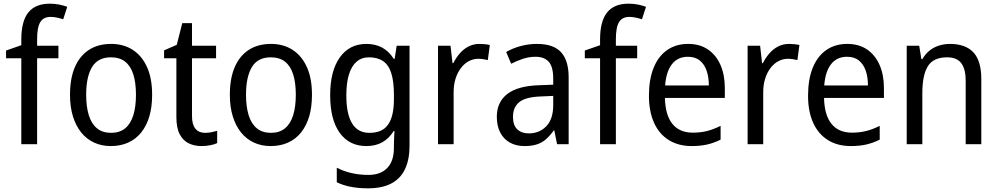

<svg xmlns="http://www.w3.org/2000/svg" viewBox="-20 -785 5436 1045"><path d="M298 -468H182V0H96V-468H13V-510L96 -539V-570Q96 -670 134.5 -717.5Q173 -765 251 -765Q279 -765 303 -760Q327 -755 346 -748L324 -680Q309 -685 291 -689Q273 -693 255 -693Q217 -693 199.5 -665Q182 -637 182 -572V-536H298Z M808 -269Q808 -203 793 -152Q778 -101 749 -64.5Q720 -28 678 -9Q636 10 583 10Q533 10 492 -9Q451 -28 422 -64Q393 -100 377 -151.5Q361 -203 361 -269Q361 -358 387.5 -419.5Q414 -481 464 -513.5Q514 -546 585 -546Q652 -546 702 -514Q752 -482 780 -420.5Q808 -359 808 -269ZM449 -269Q449 -204 463.5 -157.5Q478 -111 508 -86.5Q538 -62 585 -62Q631 -62 661 -86.5Q691 -111 705.5 -157.5Q720 -204 720 -269Q720 -335 705.5 -380.5Q691 -426 661 -449.5Q631 -473 584 -473Q513 -473 481 -420Q449 -367 449 -269Z M1096 -62Q1114 -62 1131.5 -65.5Q1149 -69 1162 -73V-6Q1147 1 1124 5.5Q1101 10 1077 10Q1038 10 1007 -5Q976 -20 958 -54.5Q940 -89 940 -148V-468H873V-511L942 -541L972 -659H1025V-536H1156V-468H1025V-153Q1025 -107 1043.5 -84.5Q1062 -62 1096 -62Z M1678 -269Q1678 -203 1663 -152Q1648 -101 1619 -64.5Q1590 -28 1548 -9Q1506 10 1453 10Q1403 10 1362 -9Q1321 -28 1292 -64Q1263 -100 1247 -151.5Q1231 -203 1231 -269Q1231 -358 1257.5 -419.5Q1284 -481 1334 -513.5Q1384 -546 1455 -546Q1522 -546 1572 -514Q1622 -482 1650 -420.5Q1678 -359 1678 -269ZM1319 -269Q1319 -204 1333.5 -157.5Q1348 -111 1378 -86.5Q1408 -62 1455 -62Q1501 -62 1531 -86.5Q1561 -111 1575.5 -157.5Q1590 -204 1590 -269Q1590 -335 1575.5 -380.5Q1561 -426 1531 -449.5Q1501 -473 1454 -473Q1383 -473 1351 -420Q1319 -367 1319 -269Z M1974 -546Q2022 -546 2059 -526.5Q2096 -507 2123 -465H2128L2139 -536H2209V8Q2209 83 2184.5 135Q2160 187 2110 213.5Q2060 240 1982 240Q1932 240 1890 232Q1848 224 1813 207V128Q1850 147 1893.5 157Q1937 167 1985 167Q2051 167 2087.5 129.5Q2124 92 2124 19V0Q2124 -14 2125 -36Q2126 -58 2127 -72H2123Q2097 -31 2060.5 -10.5Q2024 10 1974 10Q1881 10 1829 -62Q1777 -134 1777 -267Q1777 -399 1829.5 -472.5Q1882 -546 1974 -546ZM1988 -473Q1948 -473 1920.5 -449Q1893 -425 1879 -379Q1865 -333 1865 -266Q1865 -164 1896.5 -113Q1928 -62 1990 -62Q2025 -62 2050 -72.5Q2075 -83 2091.5 -106Q2108 -129 2116 -163.5Q2124 -198 2124 -246V-268Q2124 -340 2110 -385.5Q2096 -431 2065.5 -452Q2035 -473 1988 -473Z M2589 -546Q2603 -546 2618.5 -544.5Q2634 -543 2646 -540L2635 -458Q2623 -461 2609.5 -463Q2596 -465 2583 -465Q2556 -465 2531.5 -452Q2507 -439 2488.5 -414.5Q2470 -390 2459.5 -357Q2449 -324 2449 -284V0H2364V-536H2432L2443 -441H2447Q2462 -471 2483 -495Q2504 -519 2531 -532.5Q2558 -546 2589 -546Z M2903 -546Q2992 -546 3033.5 -501Q3075 -456 3075 -364V0H3012L2997 -75H2994Q2974 -47 2952 -27.5Q2930 -8 2901.5 1Q2873 10 2835 10Q2789 10 2755 -9Q2721 -28 2702.5 -64Q2684 -100 2684 -149Q2684 -229 2740.5 -273Q2797 -317 2911 -321L2991 -324V-357Q2991 -422 2966.5 -449Q2942 -476 2895 -476Q2860 -476 2826.5 -465Q2793 -454 2762 -438L2735 -502Q2769 -522 2812.5 -534Q2856 -546 2903 -546ZM2923 -260Q2840 -257 2806 -229Q2772 -201 2772 -149Q2772 -103 2795.5 -81Q2819 -59 2858 -59Q2916 -59 2953.5 -98Q2991 -137 2991 -213V-263Z M3448 -468H3332V0H3246V-468H3163V-510L3246 -539V-570Q3246 -670 3284.5 -717.5Q3323 -765 3401 -765Q3429 -765 3453 -760Q3477 -755 3496 -748L3474 -680Q3459 -685 3441 -689Q3423 -693 3405 -693Q3367 -693 3349.5 -665Q3332 -637 3332 -572V-536H3448Z M3725 -546Q3789 -546 3833.5 -515.5Q3878 -485 3901.5 -431Q3925 -377 3925 -306V-252H3599Q3601 -159 3639.5 -111Q3678 -63 3751 -63Q3793 -63 3828.5 -72Q3864 -81 3902 -100V-25Q3866 -7 3829 1.5Q3792 10 3745 10Q3672 10 3619.5 -23Q3567 -56 3539.5 -117.5Q3512 -179 3512 -264Q3512 -353 3537.5 -416Q3563 -479 3611 -512.5Q3659 -546 3725 -546ZM3724 -476Q3669 -476 3637.5 -436Q3606 -396 3600 -320H3838Q3838 -365 3826 -400Q3814 -435 3789 -455.5Q3764 -476 3724 -476Z M4274 -546Q4288 -546 4303.5 -544.5Q4319 -543 4331 -540L4320 -458Q4308 -461 4294.5 -463Q4281 -465 4268 -465Q4241 -465 4216.5 -452Q4192 -439 4173.5 -414.5Q4155 -390 4144.5 -357Q4134 -324 4134 -284V0H4049V-536H4117L4128 -441H4132Q4147 -471 4168 -495Q4189 -519 4216 -532.5Q4243 -546 4274 -546Z M4591 -546Q4655 -546 4699.5 -515.5Q4744 -485 4767.5 -431Q4791 -377 4791 -306V-252H4465Q4467 -159 4505.5 -111Q4544 -63 4617 -63Q4659 -63 4694.5 -72Q4730 -81 4768 -100V-25Q4732 -7 4695 1.5Q4658 10 4611 10Q4538 10 4485.5 -23Q4433 -56 4405.5 -117.5Q4378 -179 4378 -264Q4378 -353 4403.5 -416Q4429 -479 4477 -512.5Q4525 -546 4591 -546ZM4590 -476Q4535 -476 4503.5 -436Q4472 -396 4466 -320H4704Q4704 -365 4692 -400Q4680 -435 4655 -455.5Q4630 -476 4590 -476Z M5150 -546Q5235 -546 5278 -500Q5321 -454 5321 -354V0H5236V-345Q5236 -409 5212 -441Q5188 -473 5135 -473Q5060 -473 5030 -424.5Q5000 -376 5000 -278V0H4915V-536H4983L4995 -463H5000Q5016 -491 5039 -509.5Q5062 -528 5091 -537Q5120 -546 5150 -546Z"/></svg>

Font: Noto Sans Khmer SemiCondensed
Style: Regular
Weight: 400
Width: 4
Designer: Danh Hong and the Monotype Design Team
Foundry: Monotype Imaging Inc.
Version: Version 2.004